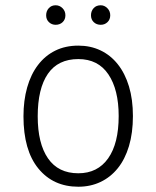

<svg xmlns="http://www.w3.org/2000/svg" viewBox="-20 -696 593 728"><path d="M277 -39Q350 -39 390 -95.5Q430 -152 430 -256Q430 -356 391 -414Q352 -472 277 -472Q200 -472 161.5 -416Q123 -360 123 -255Q123 -152 162 -95.5Q201 -39 277 -39ZM277 -523Q323 -523 361 -505Q399 -487 426.5 -452.5Q454 -418 469 -368.5Q484 -319 484 -256Q484 -192 469 -142Q454 -92 426.5 -58Q399 -24 361 -6Q323 12 277 12Q182 12 125.5 -57Q69 -126 69 -255Q69 -315 83 -364.5Q97 -414 124 -449.5Q151 -485 189.5 -504Q228 -523 277 -523ZM191 -602Q176 -602 165.5 -612Q155 -622 155 -638Q155 -654 165 -665Q175 -676 191 -676Q206 -676 217 -665Q228 -654 228 -638Q228 -622 217.5 -612Q207 -602 191 -602ZM362 -602Q346 -602 335.5 -612Q325 -622 325 -638Q325 -654 335 -665Q345 -676 362 -676Q376 -676 387 -665Q398 -654 398 -638Q398 -622 387.5 -612Q377 -602 362 -602Z"/></svg>

Font: Transpass ExtraLight
Style: Regular
Weight: 200
Designer: Delve Withrington
Foundry: Delve Fonts
Version: Version 1.001;December 18, 2019;FontCreator 12.0.0.2547 64-b